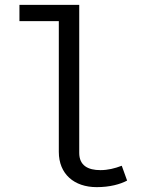

<svg xmlns="http://www.w3.org/2000/svg" viewBox="-20 -759 640 790"><path d="M306 -739H60V-672H222V-134C222 -43 285 11 378 11C432 11 475 -1 503 -16L481 -77C452 -66 424 -59 393 -59C342 -59 306 -78 306 -130Z"/></svg>

Font: FiraMono Nerd Font
Style: Regular
Weight: 400
Designer: Carrois Corporate & Edenspiekermann AG
Foundry: Carrois Corporate GbR & Edenspiekermann AG
Version: Version 003.206;Nerd Fonts 3.3.0